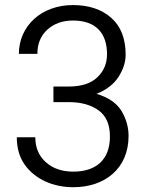

<svg xmlns="http://www.w3.org/2000/svg" viewBox="-20 -741 599 770"><path d="M255.9 -331.5C305.2 -331.5 345.2 -320.3 375.5 -298.3C405.8 -276.4 420.9 -241.2 420.9 -193.8C420.9 -100.6 365.7 -52.7 273.9 -52.7C228.5 -52.7 191.4 -65.4 163.6 -90.8C135.7 -115.7 121.6 -148.9 121.6 -190.4H47.4C47.4 -147 58.1 -110.4 79.1 -80.6C121.6 -21 194.3 9.8 273.9 9.8C400.4 9.8 495.6 -64.9 495.6 -195.8C495.6 -231.4 485.8 -265.1 466.8 -296.9C447.3 -328.1 414.1 -350.6 367.2 -364.7C406.7 -380.4 436.5 -403.3 455.6 -433.1C474.6 -462.9 483.9 -492.7 483.9 -521.5C483.9 -586.4 464.4 -635.7 425.8 -669.9C387.2 -703.6 335.9 -720.7 272.5 -720.7C146 -720.7 55.7 -636.7 55.7 -524.9H129.9C129.9 -565.9 143.6 -598.6 170.4 -622.6C197.3 -646.5 231 -658.7 272.5 -658.7C365.7 -658.7 409.2 -606.9 409.2 -523.4C409.2 -486.8 396.5 -456.5 371.1 -431.6C345.2 -406.7 307.1 -394 255.9 -394H194.3V-331.5Z"/></svg>

Font: Vazirmatn Light
Style: Regular
Weight: 300
Designer: Saber Rastikerdar
Foundry: Saber Rastikerdar
Version: Version 33.003